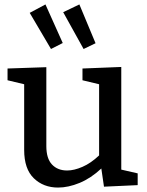

<svg xmlns="http://www.w3.org/2000/svg" viewBox="-20 -836 664 866"><path d="M242 10Q176 10 132.5 -32Q89 -74 89 -160V-456L14 -474V-527L189 -533V-177Q189 -121 214.5 -94Q240 -67 283 -67Q314 -67 352 -83.5Q390 -100 427 -135V-456L352 -474V-527L527 -534V-71L601 -54V-1L449 6L437 -76Q390 -32 339 -11Q288 10 242 10ZM210 -615 114 -778 185 -816 263 -642ZM357 -615 265 -781 338 -816 411 -641Z"/></svg>

Font: Bitter Medium
Style: Regular
Weight: 500
Designer: Sol Matas, and Bitter project Authors
Foundry: Sol Matas
Version: Version 2.001